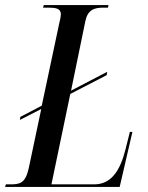

<svg xmlns="http://www.w3.org/2000/svg" viewBox="-50 -734 581 754"><path d="M-30 0H420L470 -216H460L443 -148C422 -64 387 -10 320 -10H152L226 -365L369 -439L371 -452L229 -378L285 -650C294 -695 319 -704 356 -704H374L376 -714H122L119 -704H139C169 -704 189 -701 189 -678C189 -671 187 -659 183 -644L114 -319L30 -275L28 -263L112 -306L63 -74C50 -15 29 -10 -9 -10H-27Z"/></svg>

Font: Noto Serif Display ExtraCondensed Medium
Style: Italic
Weight: 500
Width: 2
Italic angle: -12°
Designer: Monotype Design Team
Foundry: Monotype Imaging Inc.
Version: Version 2.009